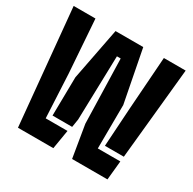

<svg xmlns="http://www.w3.org/2000/svg" viewBox="-173 -976 1156 1152"><g transform="rotate(30 405.0 -400.0)"><path d="M93 0 17 -800H168L194 -434L209 -132H360L338 0ZM599 -167 616 -434 642 -800H793L730 -167ZM468 0 431 -223 419 -668H393L381 -223L372 -167H236L240 -434L310 -795H502L572 -434L570 -132H726L713 0Z"/></g></svg>

Font: Big Shoulders Stencil Display Black
Style: Regular
Weight: 900
Designer: Patric King
Foundry: XO Type Co
Version: Version 1.000